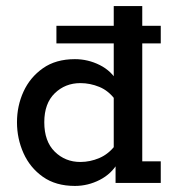

<svg xmlns="http://www.w3.org/2000/svg" viewBox="-20 -603 568 633"><path d="M227 10Q164 10 121.5 -20Q79 -50 57.5 -98Q36 -146 36 -200Q36 -254 57.5 -301Q79 -348 121.5 -378Q164 -408 227 -408Q270 -408 309 -388.5Q348 -369 369 -331L355 -332V-460H166V-518H355V-583H449V-518H510V-460H449V-71H510V0H361V-72L369 -67Q348 -30 309 -10Q270 10 227 10ZM126 -200Q126 -137 160.5 -103Q195 -69 245 -69Q277 -69 307.5 -82Q338 -95 360 -124L355 -85V-310L360 -274Q338 -304 307.5 -316.5Q277 -329 245 -329Q195 -329 160.5 -295.5Q126 -262 126 -200Z"/></svg>

Font: Rokkitt SemiBold Medium
Style: Regular
Weight: 500
Version: Version 3.103